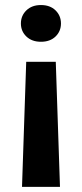

<svg xmlns="http://www.w3.org/2000/svg" viewBox="-20 -558 323 758"><path d="M220.7 -465.3Q220.7 -434.6 199.2 -413.8Q177.7 -393.1 141.6 -393.1Q106 -393.1 84.2 -413.8Q62.5 -434.6 62.5 -465.3Q62.5 -496.1 84.2 -517.1Q106 -538.1 141.6 -538.1Q177.7 -538.1 199.2 -517.1Q220.7 -496.1 220.7 -465.3ZM66.9 179.7 83.5 -314H200.2L216.8 179.7Z"/></svg>

Font: Vazirmatn FD
Style: Bold
Weight: 700
Designer: Saber Rastikerdar
Foundry: Saber Rastikerdar
Version: Version 33.001